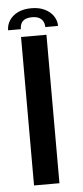

<svg xmlns="http://www.w3.org/2000/svg" viewBox="-52 -734 330 764"><g transform="rotate(-5 113.0 -352.0)"><path d="M52.5 0H154V-593H52.5ZM103.5 -703.5Q71 -703.5 49 -692.5Q27 -681.5 15.2 -663.5Q3.5 -645.5 3.5 -624H54.5Q54.5 -636.5 59 -646.2Q63.5 -656 74.2 -661.8Q85 -667.5 103.5 -667.5Q120.5 -667.5 131.2 -661.8Q142 -656 147 -646.2Q152 -636.5 152 -624H203Q203 -645.5 191 -663.5Q179 -681.5 156.5 -692.5Q134 -703.5 103.5 -703.5Z"/></g></svg>

Font: Anybody UltraCondensed Thin
Style: Regular
Weight: 400
Version: Version 1.111